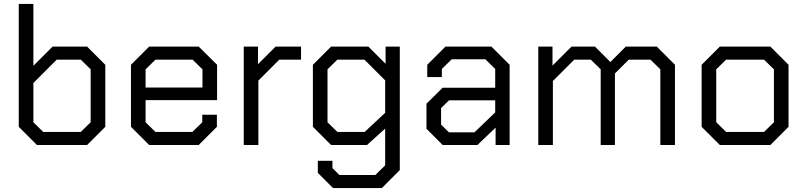

<svg xmlns="http://www.w3.org/2000/svg" viewBox="-20 -734 4077 972"><path d="M75 -92V-714H149V-401L246 -498H421L513 -406V-92L421 0H167ZM389 -66 439 -115V-383L389 -432H267L149 -314V-115L199 -66Z M643 -92V-406L735 -498H986L1079 -406V-227H717V-115L767 -66H954L1004 -115V-153H1078V-92L986 0H735ZM1005 -291V-383L955 -432H767L717 -383V-291Z M1214 -498H1286V-409L1375 -498H1504V-432H1394L1288 -326V0H1214Z M2004 -498V127L1913 218H1666L1589 141V80H1663V117L1698 152H1880L1930 103V-83L1838 0H1656L1564 -92V-406L1656 -498H1845L1932 -411V-498ZM1930 -327 1825 -432H1688L1638 -383V-115L1688 -66H1826L1930 -163Z M2139 -82V-209L2221 -290H2487V-385L2437 -434H2267L2217 -385V-344H2143V-406L2235 -498H2468L2560 -406V0H2489V-88L2397 0H2221ZM2382 -64 2487 -165V-226H2253L2213 -187V-103L2253 -64Z M2705 -498H2777V-402L2873 -498H2992L3070 -420L3148 -498H3305L3397 -406V0H3323V-383L3273 -432H3163L3093 -362V0H3021V-383L2971 -432H2887L2779 -324V0H2705Z M3532 -92V-406L3624 -498H3880L3972 -406V-92L3880 0H3624ZM3848 -66 3898 -115V-383L3848 -432H3656L3606 -383V-115L3656 -66Z"/></svg>

Font: Chakra Petch
Style: Regular
Weight: 400
Designer: Katatrad Aksorn Co.,Ltd.
Foundry: Cadson Demak Co.,Ltd.
Version: Version 1.000; ttfautohint (v1.6)